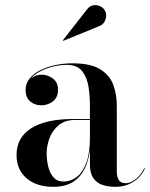

<svg xmlns="http://www.w3.org/2000/svg" viewBox="-20 -713 580 743"><path d="M426 10Q400 10 377.8 3Q355.5 -4 341.8 -22.8Q328 -41.5 328 -76V-304.5Q328 -340.5 322.5 -377Q317 -413.5 297.8 -437.8Q278.5 -462 238.5 -462Q212 -462 184.8 -455.2Q157.5 -448.5 134.2 -436.2Q111 -424 97 -406Q83 -388 83 -364.5H80Q80 -391.5 98.5 -407.8Q117 -424 140.5 -424Q165 -424 184.8 -409Q204.5 -394 204.5 -366.5Q204.5 -335 184.2 -320.2Q164 -305.5 140.5 -305.5Q114 -305.5 96.5 -320.8Q79 -336 79 -364.5Q79 -389.5 94 -408.5Q109 -427.5 135 -440.8Q161 -454 193.5 -461Q226 -468 260 -468Q331 -468 368 -444.8Q405 -421.5 418.5 -384.2Q432 -347 432 -304.5V-47Q432 -29.5 439.5 -16.8Q447 -4 467.5 -4Q484 -4 504.8 -19.5Q525.5 -35 538.5 -63L540.5 -60.5Q527 -29 496.2 -9.5Q465.5 10 426 10ZM186.5 10Q121.5 10 82.8 -23.2Q44 -56.5 44 -113.5Q44 -180.5 100.5 -216.5Q157 -252.5 263.5 -252.5H374.5V-249H273Q231 -249 206.2 -227.8Q181.5 -206.5 171 -176.8Q160.5 -147 160.5 -120.5Q160.5 -95.5 166.2 -70Q172 -44.5 186.5 -27.5Q201 -10.5 225.5 -10.5Q253.5 -10.5 276.8 -28Q300 -45.5 314 -83Q328 -120.5 328 -180.5H331Q331 -123 316 -80Q301 -37 269.2 -13.5Q237.5 10 186.5 10ZM225 -555 223.5 -557.5 315.5 -675Q326.5 -690 340.5 -692.5Q354.5 -695 367 -689.2Q379.5 -683.5 385 -673.5Q391.5 -663.5 390.8 -650.5Q390 -637.5 383 -626.8Q376 -616 363 -611.5Z"/></svg>

Font: Bodoni Moda 48pt Medium
Style: Regular
Weight: 500
Designer: Owen Earl
Foundry: indestructible type
Version: Version 2.005